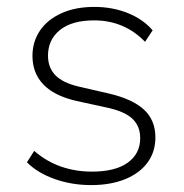

<svg xmlns="http://www.w3.org/2000/svg" viewBox="-20 -528 532 556"><path d="M244 8Q188 8 138.5 -9.5Q89 -27 58 -58L79 -91Q115 -60 157 -45.5Q199 -31 246 -31Q314 -31 350 -57Q386 -83 386 -128Q386 -163 363 -184.5Q340 -206 287 -217L200 -236Q136 -251 105 -284Q74 -317 74 -366Q74 -407 95.5 -439Q117 -471 157.5 -489.5Q198 -508 253 -508Q306 -508 350.5 -490Q395 -472 422 -440L400 -407Q370 -438 333 -453.5Q296 -469 253 -469Q188 -469 153.5 -441Q119 -413 119 -367Q119 -332 140.5 -310Q162 -288 209 -277L296 -257Q364 -241 397 -210.5Q430 -180 430 -130Q430 -88 407 -57Q384 -26 342 -9Q300 8 244 8Z"/></svg>

Font: Mulish ExtraLight ExtraLight
Style: Regular
Weight: 250
Version: Version 3.603